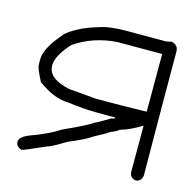

<svg xmlns="http://www.w3.org/2000/svg" viewBox="-77 -551 642 628"><g transform="rotate(15 244.0 -236.5)"><path d="M430.2 -470.7Q453.6 -465.8 453.6 -443.4Q453.6 -287.1 455.6 -23.4Q451.2 -2 432.1 -2Q412.6 -6.8 412.6 -27.3V-181.6Q371.1 -156.7 340.3 -148.4Q335 -142.1 311 -132.8Q311 -130.4 264.2 -105.5Q238.8 -87.9 186 -66.4Q136.2 -36.1 127.4 -35.2Q52.2 -2 47.4 -2Q27.8 -7.8 27.8 -25.4Q27.8 -43.5 72.8 -58.6Q130.4 -81.1 156.7 -99.6Q236.3 -135.7 256.3 -150.4Q259.8 -150.4 305.2 -177.7Q315.4 -177.7 316.9 -183.6H256.3Q207.5 -183.6 152.8 -191.4Q107.4 -191.4 51.3 -232.4Q29.8 -273.9 29.8 -285.2V-304.7Q29.8 -342.8 84.5 -404.3Q121.1 -435.5 188 -455.1Q220.7 -466.8 279.8 -466.8H410.6Q414.6 -466.8 430.2 -470.7ZM72.8 -294.9Q72.8 -250 147 -234.4Q153.3 -234.4 236.8 -226.6H283.7Q325.2 -226.6 410.6 -228.5V-423.8H258.3Q177.7 -418 115.7 -375Q72.8 -328.1 72.8 -294.9Z"/></g></svg>

Font: CEF Fonts CJK
Style: Regular
Weight: 400
Designer: PartyBoss (派对大魔王)
Version: Release 2.25